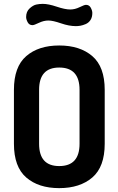

<svg xmlns="http://www.w3.org/2000/svg" viewBox="-20 -966 612 992"><path d="M52 -223V-502Q52 -621 115.5 -676Q179 -731 286 -731Q393 -731 457 -676Q521 -621 521 -502V-223Q521 -104 457 -49Q393 6 286 6Q179 6 115.5 -49Q52 -104 52 -223ZM115 -878Q115 -906 133 -922.5Q151 -939 167.5 -942.5Q184 -946 201 -946Q230 -946 273 -931.5Q316 -917 343 -917Q367 -917 391.5 -929Q416 -941 424 -941Q441 -941 449 -926Q457 -911 457 -899Q457 -877 447.5 -862.5Q438 -848 422.5 -841.5Q407 -835 395 -833Q383 -831 372 -831Q337 -831 295 -845.5Q253 -860 230 -860Q206 -860 181 -848Q156 -836 148 -836Q131 -836 123 -851Q115 -866 115 -878ZM182 -223Q182 -108 286 -108Q391 -108 391 -223V-502Q391 -617 286 -617Q182 -617 182 -502Z"/></svg>

Font: Terminal Dosis
Style: Bold
Weight: 700
Designer: EdgarTolentino, PabloImpallari, IginoMarini
Foundry: EdgarTolentino, PabloImpallari, IginoMarini
Version: Version 1.006